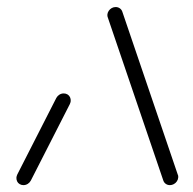

<svg xmlns="http://www.w3.org/2000/svg" viewBox="-20 -539 563 559"><path d="M48.1 0Q42.2 0 37.2 -3Q32.2 -5.9 29.8 -11.1Q27.4 -16.3 27.8 -22.2Q28.1 -25.9 30.4 -31.1L144.1 -254.1Q147.4 -260 153.1 -263.5Q158.9 -267 165.6 -267Q171.5 -267 176.5 -264.1Q181.5 -261.1 183.9 -255.9Q186.3 -250.7 185.9 -244.8Q185.6 -241.1 183.3 -235.9L69.6 -13Q66.3 -7 60.6 -3.5Q54.8 0 48.1 0ZM498.9 -22.2Q498.5 -16.3 495 -11.1Q491.5 -5.9 486.1 -3Q480.7 0 474.8 0Q468.1 0 463 -3.5Q457.8 -7 455.6 -13L294.1 -487.4Q292.2 -491.9 292.6 -496.3Q293 -502.2 296.5 -507.4Q300 -512.6 305.4 -515.6Q310.7 -518.5 316.7 -518.5Q323.3 -518.5 328.5 -515Q333.7 -511.5 335.9 -505.6L497.4 -31.1Q499.6 -27.4 498.9 -22.2Z"/></svg>

Font: 26F Galaxy Sans Oblique
Style: Regular
Weight: 400
Italic angle: -5°
Designer: C₂₉H₂₅N₃O₅
Version: Version 1.200;FEAKit 1.0